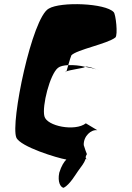

<svg xmlns="http://www.w3.org/2000/svg" viewBox="-20 -725 632 917"><path d="M58 -68C77 -24 254 30 297 37C287 46 273 67 263 100C254 144 269 170 284 172C314 157 345 102 352 93C371 66 381 56 389 34C391 34 393 35 394 35C389 32 386 25 395 11C393 6 385 -14 380 -32C378 -74 415 -108 445 -103L390 -136C339 -96 203 -122 192 -170C180 -218 218 -370 257 -401C267 -409 285 -413 306 -414C312 -435 319 -458 321 -461C347 -488 494 -516 531 -546C544 -557 533 -658 523 -667C484 -710 270 -718 213 -684C133 -642 29 -138 58 -68ZM293 -381C294 -380 296 -381 297 -384C295 -383 292 -382 293 -381ZM297 -384C312 -391 380 -400 384 -404C385 -405 385 -406 386 -406C362 -412 332 -415 306 -414C302 -402 300 -390 297 -384ZM386 -406C407 -402 430 -398 442 -393C428 -399 397 -410 386 -406ZM442 -393C444 -392 446 -392 447 -391C445 -392 444 -392 442 -393ZM447 -391C448 -391 449 -390 449 -390C449 -390 450 -390 447 -391ZM394 35C404 37 399 38 394 35Z"/></svg>

Font: Ampere
Style: SuCndIta
Weight: 400
Version: Version 1